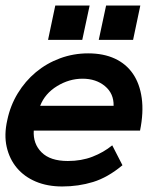

<svg xmlns="http://www.w3.org/2000/svg" viewBox="-36 -657 602 688"><path d="M85 -189Q82 -142.1 113 -111.1Q144 -80.1 207 -80.1Q255.9 -80.1 295.4 -95.5Q335 -110.8 366.2 -136.2L402.8 -64.9Q350.1 -21 297.6 -4.9Q245.1 11.2 187 11.2Q133.8 11.2 92.3 -6.3Q50.8 -23.9 24.4 -55.4Q-2 -86.9 -12 -130.4Q-22 -173.8 -9.8 -227.1Q1 -278.8 27.6 -322.5Q54.2 -366.2 92.5 -398.2Q130.9 -430.2 179 -448Q227.1 -465.8 279.8 -465.8Q335 -465.8 375.5 -447Q416 -428.2 440.4 -392.6Q464.8 -356.9 471.9 -305.4Q479 -253.9 465.8 -189ZM371.1 -277.8Q372.1 -321.8 340.1 -348.4Q308.1 -375 259.8 -375Q211.9 -375 168.5 -348.4Q125 -321.8 107.9 -277.8ZM440.9 -514.2H317.9L344.2 -637.2H466.8ZM258.8 -514.2H136.2L162.1 -637.2H285.2Z"/></svg>

Font: Anonymous Pro
Style: Bold Italic
Weight: 700
Italic angle: -12°
Monospace: yes
Designer: Mark Simonson
Version: Version 1.003